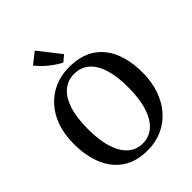

<svg xmlns="http://www.w3.org/2000/svg" viewBox="-276 -1128 1278 1278"><g transform="rotate(-45 362.5 -489.0)"><path d="M356.5 11Q247 12.5 175 -35.8Q103 -84 67.8 -170Q32.5 -256 32.5 -368Q32.5 -456 57.2 -526.8Q82 -597.5 127.8 -647.8Q173.5 -698 235.2 -724.8Q297 -751.5 370.5 -751.5Q479.5 -751.5 550.8 -705.8Q622 -660 657.5 -576.5Q693 -493 693 -380.5Q693 -293 668.2 -221.5Q643.5 -150 598.2 -98.2Q553 -46.5 491.5 -18.2Q430 10 356.5 11ZM361 -44.5Q420 -44.5 463.8 -82.5Q507.5 -120.5 531.8 -195.2Q556 -270 556 -380.5Q556 -482.5 533.5 -553Q511 -623.5 467.8 -659.8Q424.5 -696 363.5 -696Q304.5 -696 260.8 -660Q217 -624 193 -551.5Q169 -479 169 -368.5Q169 -266.5 191.5 -194Q214 -121.5 257 -83Q300 -44.5 361 -44.5ZM366.5 -800Q348.5 -808.5 327 -822.5Q305.5 -836.5 283.8 -854Q262 -871.5 242.8 -890.8Q223.5 -910 209.5 -928.5L288.5 -990.5L409.5 -836L367 -800Z"/></g></svg>

Font: Merriweather SemiBold
Style: Regular
Weight: 600
Version: Version 2.100